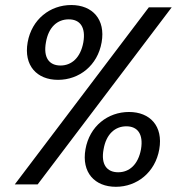

<svg xmlns="http://www.w3.org/2000/svg" viewBox="-20 -727 715 757"><path d="M89 -560.1C72.9 -468.7 125.2 -412.2 208.8 -412.2C292.4 -412.2 364.7 -468.7 380.7 -560.1C396.7 -650.7 344.4 -707.2 260.9 -707.2C177.3 -707.2 105 -650.7 89 -560.1ZM251.1 -650.7C295.2 -650.7 318.9 -620.3 308.6 -560.1C297.6 -499.9 262.7 -468.7 218.6 -468.7C173.7 -468.7 150.1 -499.9 161.1 -560.1C171.3 -620.3 206.2 -650.7 251.1 -650.7ZM38.3 0H128.5L656.9 -698H566.7ZM317 -138.4C301 -47 353.3 9.5 436.9 9.5C519.7 9.5 592 -47 608 -138.4C624 -229.7 571.5 -285.5 488.7 -285.5C405.1 -285.5 333 -229.7 317 -138.4ZM478.1 -229C522.2 -229 546.1 -198.6 535.9 -138.4C524.7 -78.1 490 -47.8 445.9 -47.8C401.8 -47.8 377.1 -78.1 388.4 -138.4C398.6 -198.6 434 -229 478.1 -229Z"/></svg>

Font: Poppins Devanagari Thin
Style: Italic
Weight: 100
Italic angle: -10°
Designer: Ninad Kale (Devanagari), Jonny Pinhorn (Latin)
Foundry: Indian Type Foundry
Version: 4.005